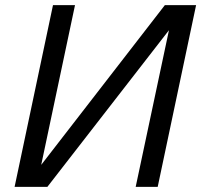

<svg xmlns="http://www.w3.org/2000/svg" viewBox="-20 -730 786 750"><path d="M37 0 187 -710H273L141 -86L624 -710H746L596 0H510L640 -612L165 0Z"/></svg>

Font: Geist
Style: Italic
Weight: 400
Italic angle: -12°
Designer: Basement.studio, Andrés Briganti, Mateo Zaragoza
Foundry: Basement.studio, Vercel, Andrés Briganti, Guido Ferreyra, Mateo Zaragoza
Version: Version 1.500